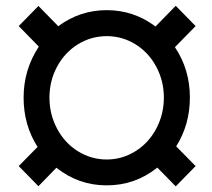

<svg xmlns="http://www.w3.org/2000/svg" viewBox="-20 -638 742 671"><path d="M529.8 -52.2Q452.1 9.8 353 9.8Q254.4 9.8 177.2 -51.8L114.3 12.7L45.4 -57.6L111.3 -124.5Q62.5 -200.7 62.5 -296.9Q62.5 -394.5 115.7 -475.1L45.4 -546.9L114.3 -617.2L183.6 -546.4Q259.3 -602.5 353 -602.5Q447.8 -602.5 523.4 -545.4L594.2 -617.7L663.6 -546.9L591.3 -473.1Q643.6 -395.5 643.6 -296.9Q643.6 -202.6 595.7 -126.5L663.6 -57.6L594.2 13.2ZM152.8 -296.9Q152.8 -238.3 179.7 -188Q206.5 -137.7 252.9 -109.1Q299.3 -80.6 353 -80.6Q406.7 -80.6 453.1 -109.4Q499.5 -138.2 526.1 -188.5Q552.7 -238.8 552.7 -296.9Q552.7 -355 526.1 -404.8Q499.5 -454.6 453.4 -483.2Q407.2 -511.7 353 -511.7Q298.8 -511.7 252.4 -483.2Q206.1 -454.6 179.4 -404.8Q152.8 -355 152.8 -296.9Z"/></svg>

Font: Vazir Medium UI
Style: Medium-UI
Weight: 500
Designer: Saber Rastikerdar
Foundry: Saber Rastikerdar
Version: Version 30.0.0